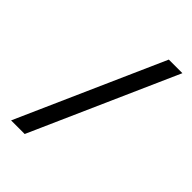

<svg xmlns="http://www.w3.org/2000/svg" viewBox="-253 -893 1092 1092"><g transform="rotate(45 293.0 -346.5)"><path d="M49.3 92.8 439 -786.1H548.3L158.7 92.8Z"/></g></svg>

Font: Caskaydia Cove Medium
Style: Regular
Weight: 500
Monospace: yes
Designer: Aaron Bell
Foundry: Saja Typeworks
Version: Version 4.300; ttfautohint (v1.8.3)